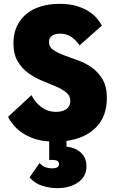

<svg xmlns="http://www.w3.org/2000/svg" viewBox="-20 -730 598 999"><path d="M277 249Q241 249 201 237Q161 225 134 193L186 118Q201 135 217.5 140.5Q234 146 251 146Q287 146 287 124Q287 113 279 107.5Q271 102 251 102H236V6Q190 3 155 -9.5Q120 -22 94 -40Q68 -58 50 -79.5Q32 -101 22 -122L144 -235Q151 -220 162.5 -205Q174 -190 190 -177Q206 -164 226 -156Q246 -148 272 -148Q306 -148 326 -163Q346 -178 346 -204Q346 -232 324 -249.5Q302 -267 269 -281Q236 -295 198 -310.5Q160 -326 127 -350Q94 -374 72 -411Q50 -448 50 -505Q50 -555 68 -593.5Q86 -632 118 -658Q150 -684 194 -697Q238 -710 291 -710Q342 -710 379.5 -698.5Q417 -687 443 -670Q469 -653 485.5 -633Q502 -613 510 -597L394 -494Q374 -523 349.5 -539Q325 -555 293 -555Q268 -555 251.5 -544.5Q235 -534 235 -511Q235 -485 257.5 -470Q280 -455 313 -442.5Q346 -430 385.5 -416Q425 -402 458 -378.5Q491 -355 513.5 -317.5Q536 -280 536 -221Q536 -124 479.5 -67Q423 -10 326 3V33Q354 36 374 46Q394 56 406.5 70Q419 84 424.5 100.5Q430 117 430 135Q430 188 387 218.5Q344 249 277 249Z"/></svg>

Font: Tilda Sans Black
Style: Regular
Weight: 900
Designer: ParaType Ltd
Foundry: ParaType Ltd
Version: Version 1.009